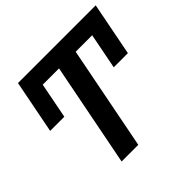

<svg xmlns="http://www.w3.org/2000/svg" viewBox="-172 -857 1026 1026"><g transform="rotate(-45 341.5 -344.0)"><path d="M431.6 -588.4 316.4 0H190.4L305.7 -588.4H182.6L143.1 -385.7H36.1L95.2 -688H682.6L623.5 -385.7H516.6L556.2 -588.4Z"/></g></svg>

Font: Arimo SemiBold
Style: Italic
Weight: 600
Italic angle: -12°
Version: Version 1.33